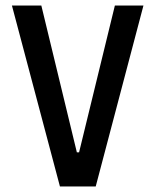

<svg xmlns="http://www.w3.org/2000/svg" viewBox="-20 -618 560 692"><path d="M196 54 23 -598H129L257 -69H265L394 -598H497L325 54Z"/></svg>

Font: Farlight84_Sys_V01
Style: Regular
Weight: 400
Designer: Ryoko NISHIZUKA  (kana, bopomofo & ideographs); Paul D. Hunt (Latin, Greek & Cyrillic); Sandoll Communications , Soo-you
Foundry: Adobe
Version: Version 2.004;October 29, 2024;FontCreator 14.0.0.2814 64-bi